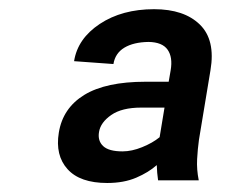

<svg xmlns="http://www.w3.org/2000/svg" viewBox="-20 -742 522 424"><path d="M326.2 -377.4Q308.1 -361.3 280.8 -349.6Q253.4 -337.9 216.8 -337.9Q156.7 -337.9 129.2 -368.4Q101.6 -398.9 109.9 -449.2Q118.7 -503.4 166.3 -532.5Q213.9 -561.5 301.3 -561.5H352.5L356.9 -586.9Q361.8 -615.7 350.1 -632.3Q338.4 -648.9 308.1 -649.4Q274.9 -648.9 254.6 -636.7Q234.4 -624.5 230.5 -600.6L143.6 -606.9Q151.4 -656.7 200.4 -689.2Q249.5 -721.7 320.3 -721.7Q386.7 -721.7 421.4 -687.7Q456.1 -653.8 444.8 -586.9L419.4 -433.6Q416.5 -413.1 415.3 -390.4Q414.1 -367.7 418.9 -343.8H329.1Q326.7 -359.9 326.2 -377.4ZM343.3 -504.4H292Q249 -504.4 225.6 -488Q202.1 -471.7 198.7 -450.7Q195.3 -431.2 207.8 -419.4Q220.2 -407.7 250.5 -407.7Q271 -407.7 293.9 -417Q316.9 -426.3 332.5 -439Z"/></svg>

Font: Inter Display Extra Bold
Style: Italic
Weight: 800
Italic angle: -9.39999°
Designer: Rasmus Andersson
Foundry: rsms
Version: Version 4.000;git-4fc901f